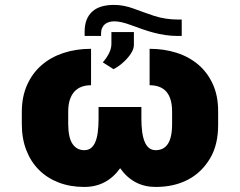

<svg xmlns="http://www.w3.org/2000/svg" viewBox="-20 -734 955 764"><path d="M66.8 -240.1V-289.8Q67.1 -350.1 88.1 -396.7Q109 -443.2 145.8 -475Q182.5 -506.7 232.8 -523.3Q283 -539.8 342.3 -539.8V-394.9Q321.7 -394.9 305 -388.8Q288.4 -382.8 276.5 -370Q264.6 -357.2 258 -337.4Q251.4 -317.5 251.4 -289.8V-240.1Q251.8 -185.7 268.8 -161Q285.9 -136.4 315.3 -136.4Q331 -136.4 341.8 -144.7Q352.6 -153.1 359.4 -169Q366.1 -185 369.1 -208.3Q372.2 -231.5 372.2 -261.4V-308.2H542.6V-261.4Q542.6 -232.2 545.8 -209Q549 -185.7 555.8 -169.6Q562.5 -153.4 573.3 -144.9Q584.2 -136.4 599.4 -136.4Q614.7 -136.4 626.8 -142.2Q638.8 -148.1 647.4 -160.5Q655.9 -172.9 660.3 -192.6Q664.8 -212.4 664.8 -240.1V-289.8Q664.8 -317.5 658.7 -337.4Q652.7 -357.2 641.2 -370Q629.6 -382.8 612.9 -388.8Q596.2 -394.9 575.3 -394.9V-539.8Q632.5 -539.8 682.4 -524Q732.2 -508.2 769.2 -476.7Q806.1 -445.3 827.2 -398.4Q848.4 -351.6 848 -289.8V-240.1Q848.7 -159.1 816.1 -104Q782.7 -47.6 727.5 -18.8Q672.2 9.9 599.4 9.9Q511 9.9 458.1 -64.6Q404.8 9.9 315.3 9.9Q259.6 9.9 213.8 -7.6Q168 -25.2 135.3 -57.7Q102.6 -90.2 84.7 -136.4Q66.8 -182.5 66.8 -240.1ZM316.8 -608Q316.8 -635.7 324.9 -655.7Q333.1 -675.8 348.2 -688.9Q363.3 -702.1 384.8 -708.3Q406.2 -714.5 433.2 -714.5Q471.9 -714.5 511.4 -699.9Q530.9 -692.8 551.3 -685.4Q571.7 -677.9 593.4 -670.8Q638.8 -656.2 688.9 -656.2H703.1V-590.9H687.5Q661.6 -590.9 638 -594.5Q614.3 -598 591.6 -604Q568.9 -610.1 546.3 -617.9Q523.8 -625.7 500 -634.6Q460.6 -649.1 434.7 -649.1Q423.7 -649.1 414.1 -646.3Q404.5 -643.5 397.4 -637.6Q390.3 -631.7 386.2 -622.3Q382.1 -612.9 382.1 -599.4V-590.9H316.8ZM423.3 -559.7V-606.5H512.8V-556.8Q513.5 -539.4 500 -519.5Q493.6 -509.9 485.3 -500.7Q476.9 -491.5 468 -483.7Q459.2 -475.9 449.8 -469.5Q440.3 -463.1 431.8 -458.8L389.2 -485.8Q423.7 -526.3 423.3 -559.7Z"/></svg>

Font: Inter P Black
Style: Regular
Weight: 900
Designer: Rasmus Andersson
Foundry: rsms
Version: Version 3.018;git-588b23468